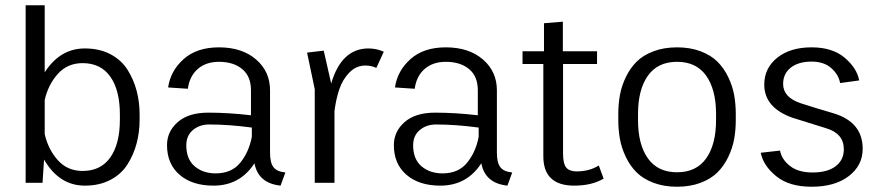

<svg xmlns="http://www.w3.org/2000/svg" viewBox="-20 -695 3344 730"><path d="M510.8 -260V-240Q510.8 -193.3 499.6 -150.4Q488.3 -107.5 465 -70.4Q441.7 -33.3 400 -11.2Q358.3 10.8 302.5 10.8Q205 10.8 147.5 -88.3L141.7 0H77.5V-675H150V-420Q208.3 -510.8 302.5 -510.8Q358.3 -510.8 400 -488.8Q441.7 -466.7 465 -429.6Q488.3 -392.5 499.6 -349.6Q510.8 -306.7 510.8 -260ZM150 -315V-185Q163.3 -126.7 200 -85.8Q236.7 -45 294.2 -45Q363.3 -45 399.6 -96.7Q435.8 -148.3 435.8 -240V-260Q435.8 -351.7 399.6 -403.3Q363.3 -455 294.2 -455Q236.7 -455 200 -414.2Q163.3 -373.3 150 -315Z M615 -143.3Q615 -195 655.8 -230.8Q696.7 -266.7 771.7 -266.7Q849.2 -266.7 934.2 -256.7V-351.7Q934.2 -405 900.8 -432.5Q867.5 -460 812.5 -460Q763.3 -460 732.1 -432.9Q700.8 -405.8 694.2 -357.5L619.2 -362.5Q628.3 -425.8 678.3 -470.4Q728.3 -515 812.5 -515Q900 -515 953.3 -469.2Q1006.7 -423.3 1006.7 -351.7V-114.2Q1006.7 -76.7 1019.6 -59.6Q1032.5 -42.5 1065 -39.2L1046.7 10.8Q961.7 1.7 947.5 -74.2Q892.5 10.8 791.7 10.8Q710.8 10.8 662.9 -30.4Q615 -71.7 615 -143.3ZM937.5 -210Q850 -221.7 775.8 -221.7Q738.3 -221.7 713.3 -200.4Q688.3 -179.2 688.3 -142.5Q688.3 -90 720 -62.9Q751.7 -35.8 800 -35.8Q860.8 -35.8 893.8 -76.7Q926.7 -117.5 937.5 -175Z M1147.5 -495 1210.8 -502.5 1239.2 -377.5Q1278.3 -510.8 1380.8 -510.8Q1411.7 -510.8 1439.2 -498.3L1410.8 -436.7Q1392.5 -445.8 1369.2 -445.8Q1334.2 -445.8 1308.3 -419.2Q1282.5 -392.5 1270 -355.4Q1257.5 -318.3 1251.7 -272.5V0H1176.7V-355.8Z M1477.5 -143.3Q1477.5 -195 1518.3 -230.8Q1559.2 -266.7 1634.2 -266.7Q1711.7 -266.7 1796.7 -256.7V-351.7Q1796.7 -405 1763.3 -432.5Q1730 -460 1675 -460Q1625.8 -460 1594.6 -432.9Q1563.3 -405.8 1556.7 -357.5L1481.7 -362.5Q1490.8 -425.8 1540.8 -470.4Q1590.8 -515 1675 -515Q1762.5 -515 1815.8 -469.2Q1869.2 -423.3 1869.2 -351.7V-114.2Q1869.2 -76.7 1882.1 -59.6Q1895 -42.5 1927.5 -39.2L1909.2 10.8Q1824.2 1.7 1810 -74.2Q1755 10.8 1654.2 10.8Q1573.3 10.8 1525.4 -30.4Q1477.5 -71.7 1477.5 -143.3ZM1800 -210Q1712.5 -221.7 1638.3 -221.7Q1600.8 -221.7 1575.8 -200.4Q1550.8 -179.2 1550.8 -142.5Q1550.8 -90 1582.5 -62.9Q1614.2 -35.8 1662.5 -35.8Q1723.3 -35.8 1756.2 -76.7Q1789.2 -117.5 1800 -175Z M1966.7 -451.7V-500H2048.3V-606.7L2120 -612.5V-500H2250V-451.7H2120.8V-110.8Q2120.8 -72.5 2132.9 -57.9Q2145 -43.3 2172.5 -43.3Q2220.8 -43.3 2256.7 -65.8L2275 -15.8Q2230 10.8 2163.3 10.8Q2045.8 10.8 2045.8 -100.8V-451.7Z M2330.8 -238.3V-261.7Q2330.8 -299.2 2337.1 -333.8Q2343.3 -368.3 2359.6 -402.1Q2375.8 -435.8 2400.4 -460.4Q2425 -485 2464.6 -500Q2504.2 -515 2554.2 -515Q2604.2 -515 2643.8 -500Q2683.3 -485 2707.9 -460.4Q2732.5 -435.8 2748.8 -402.1Q2765 -368.3 2771.3 -333.8Q2777.5 -299.2 2777.5 -261.7V-238.3Q2777.5 -200.8 2771.3 -166.2Q2765 -131.7 2748.8 -97.9Q2732.5 -64.2 2707.9 -39.6Q2683.3 -15 2643.8 0Q2604.2 15 2554.2 15Q2504.2 15 2464.6 0Q2425 -15 2400.4 -39.6Q2375.8 -64.2 2359.6 -97.9Q2343.3 -131.7 2337.1 -166.2Q2330.8 -200.8 2330.8 -238.3ZM2702.5 -238.3V-261.7Q2702.5 -354.2 2665 -407.1Q2627.5 -460 2554.2 -460Q2480.8 -460 2443.3 -407.1Q2405.8 -354.2 2405.8 -261.7V-238.3Q2405.8 -145.8 2443.3 -92.9Q2480.8 -40 2554.2 -40Q2627.5 -40 2665 -92.9Q2702.5 -145.8 2702.5 -238.3Z M2872.5 -114.2 2945.8 -122.5Q2951.7 -89.2 2983.3 -64.2Q3015 -39.2 3069.2 -39.2Q3125.8 -39.2 3157.1 -62.9Q3188.3 -86.7 3188.3 -127.5Q3188.3 -187.5 3120.8 -207.5Q2994.2 -246.7 2992.5 -247.5Q2885.8 -285.8 2885.8 -373.3Q2885.8 -435.8 2935 -475.4Q2984.2 -515 3065.8 -515Q3145 -515 3191.7 -475.4Q3238.3 -435.8 3246.7 -389.2L3174.2 -379.2Q3168.3 -411.7 3140.4 -436.2Q3112.5 -460.8 3065.8 -460.8Q3015.8 -460.8 2986.7 -437.9Q2957.5 -415 2957.5 -375.8Q2957.5 -325 3024.2 -302.5Q3070 -287.5 3149.2 -264.2Q3260 -230.8 3260 -129.2Q3260 -65.8 3207.1 -25.4Q3154.2 15 3065.8 15Q2980 15 2930.8 -25.4Q2881.7 -65.8 2872.5 -114.2Z"/></svg>

Font: Boon
Style: Regular
Weight: 400
Designer: Sungsit Sawaiwan
Foundry: FontUni
Version: Version 3.0